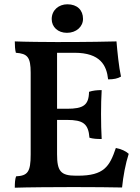

<svg xmlns="http://www.w3.org/2000/svg" viewBox="-20 -872 654 895"><path d="M292 -719C336 -719 367 -748 367 -784C367 -825 340 -852 294 -852C254 -852 221 -825 221 -783C221 -746 250 -719 292 -719ZM520 -182C491 -96 465 -53 343 -53H334C263 -53 246 -74 246 -153V-313H292C368 -313 392 -295 397 -230C414 -225 431 -224 454 -224C452 -257 451 -300 451 -341C451 -380 452 -419 454 -452C432 -452 413 -450 395 -444C394 -382 369 -365 292 -365H246V-626H327C448 -626 477 -567 484 -502C510 -502 529 -506 544 -515C534 -560 527 -632 523 -679C484 -678 400 -676 245 -676C199 -676 94 -677 49 -679C49 -661 50 -640 54 -626C108 -622 123 -606 123 -533V-152C123 -70 109 -53 55 -50C50 -37 49 -18 49 3C98 1 249 0 322 0C413 0 504 1 549 2C554 -49 565 -109 580 -155C566 -168 546 -177 520 -182Z"/></svg>

Font: Vollkorn Semibold
Style: Regular
Weight: 600
Designer: Friedrich Althausen
Foundry: Friedrich Althausen
Version: Version 4.015;PS 004.015;hotconv 1.0.88;makeotf.lib2.5.64775